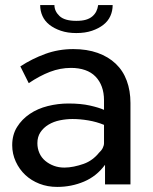

<svg xmlns="http://www.w3.org/2000/svg" viewBox="-20 -725 601 755"><path d="M393 0V-77Q360 -32 310.5 -11Q261 10 205 10Q167 10 135 -2.5Q103 -15 79.5 -37Q56 -59 42 -89.5Q28 -120 28 -154Q28 -195 47 -225.5Q66 -256 97 -277Q128 -298 168 -308Q208 -318 249 -318Q298 -318 333.5 -310Q369 -302 389 -293V-331Q389 -360 380.5 -383.5Q372 -407 355.5 -424Q339 -441 314.5 -449.5Q290 -458 259 -458Q217 -458 176.5 -442.5Q136 -427 93 -398L60 -464Q106 -494 158 -513Q210 -532 268 -532Q322 -532 364 -517Q406 -502 435 -474.5Q464 -447 478.5 -407.5Q493 -368 493 -320V0ZM369 -124Q379 -133 384 -143Q389 -153 389 -162V-234Q360 -246 327.5 -251.5Q295 -257 265 -257Q241 -257 216 -252Q191 -247 171 -235Q151 -223 139 -205Q127 -187 127 -162Q127 -141 135 -123Q143 -105 158 -92.5Q173 -80 192 -73Q211 -66 233 -66Q251 -66 270.5 -70Q290 -74 308.5 -80.5Q327 -87 342.5 -98.5Q358 -110 369 -124ZM280 -595Q246 -595 219.5 -604Q193 -613 174.5 -627.5Q156 -642 147 -662Q138 -682 138 -705H194Q194 -681 214 -662Q234 -643 280 -643Q303 -643 318 -647.5Q333 -652 343 -660.5Q353 -669 358.5 -680Q364 -691 366 -705H423Q423 -682 414 -662Q405 -642 386.5 -627.5Q368 -613 341.5 -604Q315 -595 280 -595Z"/></svg>

Font: Rising Sun Medium
Style: Regular
Weight: 500
Designer: Matt McInerney, Pablo Impallari, Rodrigo Fuenzalida (Raleway font), Stephen Hutchings (Greek), Cristiano Sobral (main ch
Foundry: The Rising Sun Project Authors
Version: Version 4.327; ttfautohint (v1.8.4.7-5d5b-dirty)